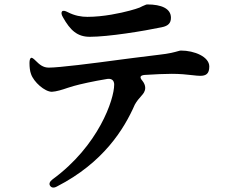

<svg xmlns="http://www.w3.org/2000/svg" viewBox="-20 -785 1040 866"><path d="M120 -524C116 -522 113 -515 113 -501C113 -482 115 -464 120 -451C132 -415 182 -371 214 -371C234 -372 260 -380 286 -389L312 -397C340 -405 402 -419 464 -429C479 -431 491 -426 494 -412C495 -409 495 -406 495 -403C495 -337 425 -128 217 24C204 34 200 44 206 53C212 62 223 64 237 56C446 -51 540 -203 588 -313C597 -329 607 -341 618 -353C626 -362 635 -372 635 -389C635 -400 630 -411 622 -421C609 -436 611 -445 632 -447C679 -450 723 -452 755 -452C790 -452 823 -449 847 -446C863 -444 875 -443 883 -443C909 -443 924 -452 924 -485C924 -529 857 -557 796 -557C793 -557 789 -556 782 -554C768 -550 744 -543 697 -538C666 -534 627 -529 584 -524C566 -522 549 -519 530 -517C397 -499 246 -480 200 -480C174 -480 158 -494 141 -511C131 -521 124 -526 120 -524ZM264 -707C297 -648 329 -619 385 -619C469 -619 628 -645 709 -662C740 -668 751 -682 751 -705C751 -746 709 -765 644 -765C641 -765 638 -764 634 -762C626 -759 620 -756 610 -751C599 -747 585 -742 565 -737C524 -726 447 -709 374 -709C347 -709 317 -714 286 -730C273 -737 264 -738 260 -734C256 -729 256 -720 264 -707Z"/></svg>

Font: 寒蝉锦书宋Pro Soft
Style: Regular
Weight: 700
Designer: 寒蝉锦书宋{Warren} 思源宋体{Ryoko NISHIZUKA 西塚涼子 (kana & ideographs); Frank Grießhammer (Latin, Greek & Cyrillic); Wenlong ZHANG 
Foundry: Adobe & ChillType
Version: Version 2.000;Glyphs 3.1.1 (3135)